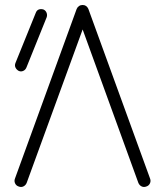

<svg xmlns="http://www.w3.org/2000/svg" viewBox="-20 -737 660 769"><path d="M55 10Q45 7 40.5 -2.5Q36 -12 40 -22L287 -701Q294 -717 311 -717Q327 -717 334 -701L581 -22Q585 -12 580.5 -2.5Q576 7 566 10Q556 14 547 9.5Q538 5 534 -5L311 -619L87 -5Q83 5 74 9.5Q65 14 55 10ZM86 -467Q82 -457 73 -453Q64 -449 55 -453Q46 -458 42 -466.5Q38 -475 42 -485L123 -685Q127 -696 135.5 -699Q144 -702 154 -699Q163 -695 166.5 -686Q170 -677 167 -668Z"/></svg>

Font: Zen Kurenaido
Style: ARC
Weight: 400
Designer: Yoshimichi Ohira
Foundry: Positype
Version: Version 1.001